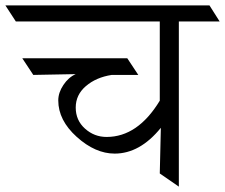

<svg xmlns="http://www.w3.org/2000/svg" viewBox="-79 -695 838 715"><path d="M348 -123Q276 -123 207 -185Q138 -247 138 -321Q138 -350 157 -378.5Q176 -407 203 -419L45 -416L4 -478H395L436 -416H337Q279 -407 241 -374.5Q203 -342 203 -294.5Q203 -247 237.5 -216Q272 -185 318 -185Q434 -185 516 -320V-615H-20L-59 -675H701L739 -615H587V0L516 -49L520 -219Q442 -123 348 -123Z"/></svg>

Font: Halant
Style: Regular
Weight: 400
Designer: Hitesh Malaviya (Devanagari), Satya Rajpurohit (Latin)
Foundry: Indian Type Foundry
Version: Version 1.101;PS 1.0;hotconv 1.0.78;makeotf.lib2.5.61930; tt